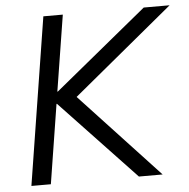

<svg xmlns="http://www.w3.org/2000/svg" viewBox="-51 -756 795 806"><g transform="rotate(-5 346.5 -352.5)"><path d="M49 0 161 -705H243L192 -385H194L584 -705H693L248 -337V-380L602 0H502L186 -334H184L131 0Z"/></g></svg>

Font: Nunito Sans 12pt
Style: Italic
Weight: 400
Italic angle: -9°
Designer: Vernon Adams
Foundry: Vernon Adams
Version: Version 3.101;gftools[0.9.27]